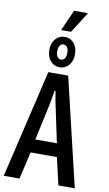

<svg xmlns="http://www.w3.org/2000/svg" viewBox="-115 -1147 680 1201"><g transform="rotate(10 225.5 -546.5)"><path d="M0 0 162 -687H288L451 0H347L307 -173H140L100 0ZM155 -258H292L245 -480Q243 -488 240.5 -500Q238 -512 235.5 -526Q233 -540 231 -553.5Q229 -567 227 -579H221Q219 -565 215.5 -546.5Q212 -528 209 -510Q206 -492 203 -480ZM225 -729Q190 -729 167 -756Q144 -783 144 -825Q144 -868 167 -895Q190 -922 226 -922Q262 -922 284.5 -895Q307 -868 307 -825Q307 -783 284 -756Q261 -729 225 -729ZM226 -778Q241 -778 249.5 -790.5Q258 -803 258 -826Q258 -848 249.5 -861Q241 -874 226 -874Q211 -874 202.5 -861Q194 -848 194 -825Q194 -803 202.5 -790.5Q211 -778 226 -778ZM195 -960 254 -1093H339L340 -1089L258 -960Z"/></g></svg>

Font: Archivo ExtraCondensed Medium
Style: Regular
Weight: 500
Width: 2
Designer: Hector Gatti
Foundry: Omnibus-Type
Version: Version 2.001